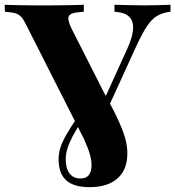

<svg xmlns="http://www.w3.org/2000/svg" viewBox="-22 -591 734 804"><path d="M353.2 192.7Q286.3 192.7 254.8 163.7Q223.4 134.7 223.4 76.6Q223.4 53.2 230.2 29.8Q237.1 6.5 254 -23.8Q271 -54 300 -96.8L321.8 -86.3Q296.8 -48.4 281.9 -19.8Q266.9 8.9 260.1 31.9Q253.2 54.8 253.2 75.8Q253.2 114.5 269.4 135.5Q285.5 156.5 315.3 156.5Q338.7 156.5 350 141.9Q361.3 127.4 361.3 100.8Q361.3 79.8 354.4 55.2Q347.6 30.6 329.8 -8.1L418.5 -194.4Q457.3 -124.2 477 -79.4Q496.8 -34.7 504 -5.2Q511.3 24.2 511.3 51.6Q511.3 119.4 470.2 156Q429 192.7 353.2 192.7ZM337.1 5.6 86.3 -489.5Q77.4 -508.1 68.5 -518.1Q59.7 -528.2 48.8 -533.1Q37.9 -537.9 20.2 -539.5L-1.6 -541.9L-2.4 -571Q12.9 -570.2 33.9 -569.8Q54.8 -569.4 78.6 -569Q102.4 -568.5 125 -568.5H135.5H143.5Q167.7 -568.5 193.1 -568.5Q218.5 -568.5 243.5 -569Q268.5 -569.4 290.3 -569.8Q312.1 -570.2 329 -571V-541.9L304.8 -539.5Q273.4 -537.1 266.1 -523Q258.9 -508.9 279 -468.5L431.5 -167.7L408.1 -160.5L512.1 -389.5Q542.7 -458.1 533.1 -496Q523.4 -533.9 471.8 -540.3L457.3 -541.9V-571Q495.2 -570.2 525 -569.4Q554.8 -568.5 584.7 -568.5Q613.7 -568.5 639.1 -569.4Q664.5 -570.2 691.9 -571V-541.9L676.6 -539.5Q649.2 -533.9 629.4 -520.2Q609.7 -506.5 590.7 -477Q571.8 -447.6 546.8 -393.5L364.5 5.6Z"/></svg>

Font: Playfair 5pt SemiExpanded Light Black
Style: Regular
Weight: 900
Version: Version 2.203